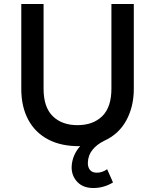

<svg xmlns="http://www.w3.org/2000/svg" viewBox="-20 -720 780 965"><path d="M449.5 225Q398 225 369 194.8Q340 164.5 340 120.5Q341 89.5 352.2 62.8Q363.5 36 383 14.5Q289.5 16 223.2 -18.5Q157 -53 122 -118.2Q87 -183.5 87 -273V-700H199V-274Q199 -181.5 245 -136.2Q291 -91 369.5 -91Q448 -91 494 -136.2Q540 -181.5 540 -274V-700H652.5V-273Q652.5 -184.5 615 -115.2Q577.5 -46 504 -12.5Q467 5.5 444.8 33Q422.5 60.5 421.5 98.5Q421 119.5 432 133.8Q443 148 467 148Q481 148 494.2 143.2Q507.5 138.5 518.5 130.5L548 197Q526 210.5 500.8 217.8Q475.5 225 449.5 225Z"/></svg>

Font: Geologica Cursive
Style: Regular
Weight: 400
Designer: Sindre Bremnes, Frode Helland
Foundry: Monokrom Skriftforlag AS
Version: Version 1.010;gftools[0.9.28]